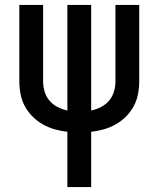

<svg xmlns="http://www.w3.org/2000/svg" viewBox="-20 -755 640 775"><path d="M252 0V-223Q226 -226 201 -233Q176 -240 153 -253Q130 -266 111.5 -284.5Q93 -303 80.5 -326Q68 -349 63 -375Q58 -401 58 -427V-735H154V-427Q154 -406 160 -385.5Q166 -365 179.5 -349Q193 -333 212.5 -323Q232 -313 252 -309V-735H348V-309Q368 -313 387.5 -323Q407 -333 420.5 -349Q434 -365 440 -385.5Q446 -406 446 -427V-735H542V-427Q542 -401 537 -375Q532 -349 519.5 -326Q507 -303 488.5 -284.5Q470 -266 447 -253Q424 -240 399 -233Q374 -226 348 -223V0Z"/></svg>

Font: Iosevka Fixed Medium Extended
Style: Regular
Weight: 500
Width: 7
Monospace: yes
Designer: Belleve Invis
Foundry: Belleve Invis
Version: Version 24.1.1; ttfautohint (v1.8.4)